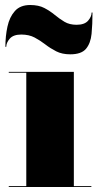

<svg xmlns="http://www.w3.org/2000/svg" viewBox="-20 -747 390 767"><path d="M275 -460V-3.5H345V0H15V-3.5H85V-456.5H15V-460ZM260.5 -530Q228 -530 204.5 -542Q181 -554 161 -569.5Q141 -585 118.5 -597Q96 -609 65 -609Q33.5 -609 19.2 -592.8Q5 -576.5 5 -560H1.5Q1.5 -602.5 9.8 -640.8Q18 -679 39.5 -703Q61 -727 100.5 -727Q134.5 -727 157.2 -715Q180 -703 198.8 -687.5Q217.5 -672 237.5 -660Q257.5 -648 286 -648Q317.5 -648 331.8 -664.2Q346 -680.5 346 -697H349.5Q349.5 -649.5 345.8 -611.8Q342 -574 323.5 -552Q305 -530 260.5 -530Z"/></svg>

Font: Bodoni Moda 48pt Black
Style: Regular
Weight: 900
Designer: Owen Earl
Foundry: indestructible type
Version: Version 2.004